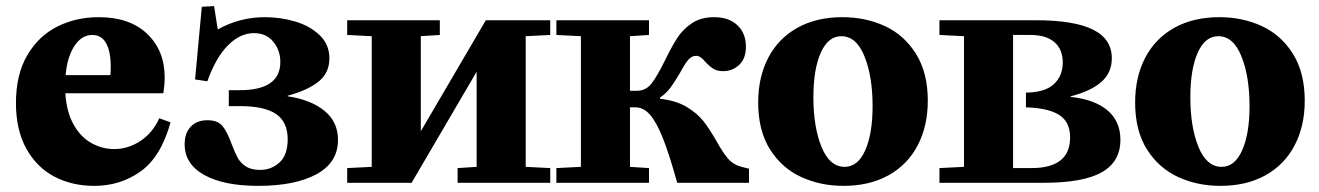

<svg xmlns="http://www.w3.org/2000/svg" viewBox="-20 -596 4302 626"><path d="M302 -540Q403 -540 460 -485.5Q517 -431 517 -343Q517 -322 513 -294L511 -292H193Q197 -230 220.5 -189Q244 -148 279 -129Q314 -110 352 -110Q398 -110 438 -136.5Q478 -163 499 -210H501L536 -197Q505 -85 439 -37.5Q373 10 287 10Q215 10 157.5 -20Q100 -50 66 -111Q32 -172 32 -260Q32 -353 69 -416Q106 -479 167 -509.5Q228 -540 302 -540ZM340 -351Q341 -361 341 -379Q341 -428 326 -455Q311 -482 281 -482Q246 -482 222.5 -446Q199 -410 194 -351Z M582 -126Q582 -162 602 -183Q622 -204 656 -204Q690 -204 705.5 -185Q721 -166 735 -127Q746 -98 755 -81.5Q764 -65 781.5 -53.5Q799 -42 828 -42Q865 -42 891.5 -66.5Q918 -91 918 -142Q918 -198 880.5 -224Q843 -250 762 -250H726V-302H762Q894 -302 894 -394Q894 -432 871 -460Q848 -488 808 -488Q763 -488 723.5 -448.5Q684 -409 656 -331L616 -337L638 -574L678 -576L690 -500Q761 -540 844 -540Q894 -540 942 -526Q990 -512 1022 -481.5Q1054 -451 1054 -406Q1054 -358 1018 -329.5Q982 -301 918 -284V-282Q993 -271 1037.5 -235Q1082 -199 1082 -140Q1082 -66 1012 -28Q942 10 822 10Q710 10 646 -25.5Q582 -61 582 -126Z M1192 -52V-478L1112 -482V-530H1414V-482L1352 -478V-168L1564 -530H1774V-482L1694 -478V-52L1774 -48V0H1472V-48L1534 -52V-362L1322 0H1112V-48Z M1874 -52V-478L1794 -482V-530H2096V-482L2034 -478V-300H2056Q2086 -300 2104.5 -324Q2123 -348 2148 -399Q2170 -444 2188 -472Q2206 -500 2235.5 -520Q2265 -540 2308 -540Q2357 -540 2384.5 -513.5Q2412 -487 2412 -444Q2412 -405 2390 -384.5Q2368 -364 2338 -364Q2318 -364 2305.5 -372Q2293 -380 2280 -394Q2264 -414 2250 -414Q2235 -414 2224 -401Q2213 -388 2198 -360Q2181 -331 2167 -311.5Q2153 -292 2132 -278V-274Q2185 -268 2219.5 -247Q2254 -226 2273.5 -201Q2293 -176 2316 -136Q2337 -98 2354 -78.5Q2371 -59 2398 -52L2422 -46V0H2188Q2163 -90 2142.5 -142.5Q2122 -195 2100.5 -220.5Q2079 -246 2052 -246H2034V-52L2096 -48V0H1794V-48Z M2727 -540Q2802 -540 2865 -511Q2928 -482 2966.5 -420.5Q3005 -359 3005 -268Q3005 -185 2972 -122Q2939 -59 2877 -24.5Q2815 10 2730 10Q2655 10 2592 -19Q2529 -48 2490.5 -109Q2452 -170 2452 -262Q2452 -345 2485 -408Q2518 -471 2580 -505.5Q2642 -540 2727 -540ZM2734 -52Q2777 -52 2801 -106Q2825 -160 2825 -250Q2825 -347 2798.5 -412.5Q2772 -478 2723 -478Q2680 -478 2656 -424Q2632 -370 2632 -279Q2632 -182 2658.5 -117Q2685 -52 2734 -52Z M3123 -52V-478L3043 -482V-530H3357Q3482 -530 3543.5 -499.5Q3605 -469 3605 -406Q3605 -359 3571 -329Q3537 -299 3471 -282V-280Q3548 -272 3590.5 -236.5Q3633 -201 3633 -140Q3633 -69 3572.5 -34.5Q3512 0 3383 0H3043V-48ZM3343 -48Q3469 -48 3469 -148Q3469 -199 3433 -221.5Q3397 -244 3325 -246V-294Q3388 -295 3416.5 -322Q3445 -349 3445 -392Q3445 -435 3418 -458.5Q3391 -482 3339 -482H3283V-48Z M3956 -540Q4031 -540 4094 -511Q4157 -482 4195.5 -420.5Q4234 -359 4234 -268Q4234 -185 4201 -122Q4168 -59 4106 -24.5Q4044 10 3959 10Q3884 10 3821 -19Q3758 -48 3719.5 -109Q3681 -170 3681 -262Q3681 -345 3714 -408Q3747 -471 3809 -505.5Q3871 -540 3956 -540ZM3963 -52Q4006 -52 4030 -106Q4054 -160 4054 -250Q4054 -347 4027.5 -412.5Q4001 -478 3952 -478Q3909 -478 3885 -424Q3861 -370 3861 -279Q3861 -182 3887.5 -117Q3914 -52 3963 -52Z"/></svg>

Font: Minipax
Style: Bold
Weight: 700
Designer: Raphaël Ronot, Igor Stepanchenko (Cyrillic)
Foundry: steppetype
Version: Version 1.002